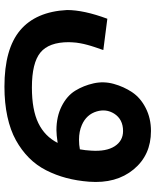

<svg xmlns="http://www.w3.org/2000/svg" viewBox="62 -533 696 860"><g transform="rotate(90 410.0 -103.0)"><path d="M64 -235.8 204.1 -217.8Q203.6 -215.8 200 -205.3Q196.3 -194.8 195.1 -191.4Q193.8 -188 190.4 -177.5Q187 -167 185.5 -162.1Q184.1 -157.2 181.2 -147Q178.2 -136.7 177 -130.4Q175.8 -124 173.8 -114.5Q171.9 -105 171.1 -97.4Q170.4 -89.8 169.7 -80.6Q168.9 -71.3 168.9 -63Q168.9 25.9 215.3 64Q261.7 102.1 372.1 102.1Q472.2 102.1 531.5 73.2Q590.8 44.4 620.1 -13.2Q583.5 -7.8 563 -7.8Q502.4 -7.8 455.8 -31.2Q409.2 -54.7 386.2 -92Q363.3 -129.4 353.3 -174.3Q343.3 -219.2 355.7 -264.4Q368.2 -309.6 393.1 -346.9Q418 -384.3 463.9 -407.7Q509.8 -431.2 566.9 -431.2Q674.8 -431.2 739 -353.3Q803.2 -275.4 793.9 -153.8Q789.6 -99.1 777.1 -52Q764.6 -4.9 742.7 38.3Q720.7 81.5 686.8 115.2Q652.8 148.9 607.9 173.8Q563 198.7 502.2 211.9Q441.4 225.1 368.2 225.1Q199.2 225.1 115.7 154.8Q32.2 84.5 24.9 -55.2Q24.9 -130.4 64 -235.8ZM566.9 -306.2Q514.2 -306.2 488.8 -266.1Q466.8 -230.5 479 -188.5Q492.7 -142.1 540 -121.6Q568.8 -108.9 606 -108.9Q628.9 -108.9 648.9 -112.8Q653.3 -136.7 654.8 -164.1Q659.2 -231.4 635 -268.8Q610.8 -306.2 566.9 -306.2Z"/></g></svg>

Font: LT Superior
Style: Bold
Weight: 400
Designer: Daniel Lyons
Foundry: LyonsType
Version: Version 1.000